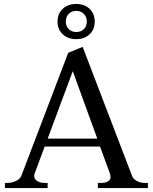

<svg xmlns="http://www.w3.org/2000/svg" viewBox="-20 -951 773 971"><path d="M271 -842Q271 -882 297.5 -906.5Q324 -931 366 -931Q407 -931 433 -906.5Q459 -882 459 -842Q459 -802 433 -777.5Q407 -753 366 -753Q324 -753 297.5 -777.5Q271 -802 271 -842ZM313 -842Q313 -818 328 -803.5Q343 -789 366 -789Q389 -789 404 -803.5Q419 -818 419 -842Q419 -866 404 -881Q389 -896 366 -896Q343 -896 328 -881.5Q313 -867 313 -842ZM728 -26V0H475V-26H492Q514 -26 526.5 -34Q539 -42 539 -56Q539 -64 536 -73L486 -210H206L155 -73Q153 -69 153 -61Q153 -45 168 -35.5Q183 -26 203 -26H221V0H5V-26H20Q40 -26 61 -36Q82 -46 88 -62L325 -684L398 -714L648 -61Q654 -45 672.5 -35.5Q691 -26 710 -26ZM472 -250 348 -591 221 -250Z"/></svg>

Font: TavirajRegular
Style: Regular
Weight: 400
Designer: Katatrad Team
Foundry: CadsonDemak
Version: Version 1.000